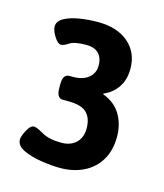

<svg xmlns="http://www.w3.org/2000/svg" viewBox="-74 -821 457 536"><g transform="rotate(15 155.0 -553.5)"><path d="M147 -343Q125 -343 94.5 -347.5Q64 -352 41.5 -362.5Q19 -373 19 -391Q19 -397 23.5 -408Q28 -419 34.5 -427.5Q41 -436 48 -436Q56 -436 76.5 -424Q97 -412 133 -412Q151 -412 164 -419Q177 -426 184 -438.5Q191 -451 191 -469Q191 -498 175.5 -513.5Q160 -529 122 -529H106Q88 -529 88 -558V-569Q88 -598 106 -598H117Q136 -598 149.5 -604Q163 -610 170.5 -621Q178 -632 178 -647Q178 -662 172.5 -672.5Q167 -683 156.5 -688.5Q146 -694 130 -694Q96 -694 82.5 -685Q69 -676 61 -676Q52 -676 41.5 -692.5Q31 -709 31 -721Q31 -736 47.5 -745.5Q64 -755 90 -759.5Q116 -764 145 -764Q201 -764 233.5 -736Q266 -708 266 -661Q266 -630 251.5 -608Q237 -586 211 -575V-573Q246 -560 262.5 -532Q279 -504 279 -468Q279 -429 262.5 -401Q246 -373 216 -358Q186 -343 147 -343Z"/></g></svg>

Font: Asap
Style: Regular
Weight: 400
Designer: Pablo Cosgaya
Foundry: Omnibus-Type
Version: Version 3.001